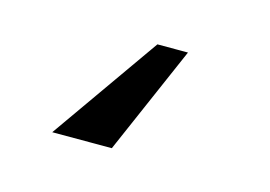

<svg xmlns="http://www.w3.org/2000/svg" viewBox="-44 -101 503 358"><g transform="rotate(15 207.0 78.5)"><path d="M282 -26H223L76 183H191Z"/></g></svg>

Font: Geom Light
Style: Regular
Weight: 300
Version: Version 1.102